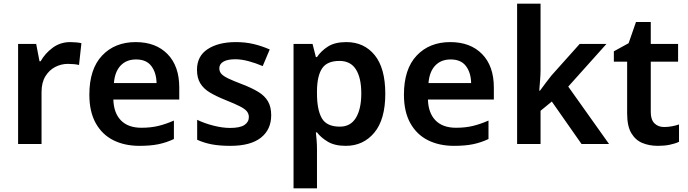

<svg xmlns="http://www.w3.org/2000/svg" viewBox="-20 -780 3724 1040"><path d="M360 -552Q375 -552 392 -550.5Q409 -549 421 -546L408 -428Q396 -431 380.5 -432.5Q365 -434 347 -434Q312 -434 279.5 -417.5Q247 -401 226 -367Q205 -333 205 -281V0H78V-542H176L194 -448H200Q224 -491 265.5 -521.5Q307 -552 360 -552Z M715 -552Q824 -552 887.5 -487Q951 -422 951 -306V-241H594Q596 -168 635 -128Q674 -88 746 -88Q797 -88 838 -98Q879 -108 922 -127V-27Q882 -8 839 1Q796 10 735 10Q655 10 594 -20.5Q533 -51 498.5 -113Q464 -175 464 -267Q464 -406 533 -479Q602 -552 715 -552ZM717 -458Q665 -458 633.5 -425Q602 -392 597 -330H828Q827 -386 800 -422Q773 -458 717 -458Z M1449 -156Q1449 -78 1393 -34Q1337 10 1228 10Q1170 10 1127.5 2Q1085 -6 1048 -23V-131Q1087 -112 1136 -99.5Q1185 -87 1226 -87Q1280 -87 1304 -103Q1328 -119 1328 -146Q1328 -163 1317.5 -176.5Q1307 -190 1279.5 -204Q1252 -218 1202 -238Q1152 -258 1117.5 -278.5Q1083 -299 1065 -328.5Q1047 -358 1047 -402Q1047 -476 1105 -514Q1163 -552 1258 -552Q1309 -552 1353.5 -541.5Q1398 -531 1441 -512L1403 -422Q1366 -438 1327 -448.5Q1288 -459 1255 -459Q1212 -459 1190 -446Q1168 -433 1168 -410Q1168 -392 1179.5 -379.5Q1191 -367 1218.5 -354Q1246 -341 1296 -322Q1345 -303 1379.5 -282Q1414 -261 1431.5 -231Q1449 -201 1449 -156Z M1856 -552Q1952 -552 2009.5 -481.5Q2067 -411 2067 -272Q2067 -133 2007.5 -61.5Q1948 10 1853 10Q1793 10 1755.5 -12.5Q1718 -35 1697 -63H1691Q1693 -45 1695 -20.5Q1697 4 1697 27V240H1570V-542H1673L1691 -471H1697Q1719 -504 1756.5 -528Q1794 -552 1856 -552ZM1819 -450Q1752 -450 1725 -410Q1698 -370 1697 -289V-273Q1697 -186 1723 -140Q1749 -94 1821 -94Q1879 -94 1908 -142Q1937 -190 1937 -274Q1937 -358 1908 -404Q1879 -450 1819 -450Z M2419 -552Q2528 -552 2591.5 -487Q2655 -422 2655 -306V-241H2298Q2300 -168 2339 -128Q2378 -88 2450 -88Q2501 -88 2542 -98Q2583 -108 2626 -127V-27Q2586 -8 2543 1Q2500 10 2439 10Q2359 10 2298 -20.5Q2237 -51 2202.5 -113Q2168 -175 2168 -267Q2168 -406 2237 -479Q2306 -552 2419 -552ZM2421 -458Q2369 -458 2337.5 -425Q2306 -392 2301 -330H2532Q2531 -386 2504 -422Q2477 -458 2421 -458Z M2908 -400Q2908 -378 2905.5 -346Q2903 -314 2901 -289H2905Q2915 -303 2934.5 -329Q2954 -355 2967 -371L3120 -542H3265L3058 -311L3279 0H3130L2969 -230L2908 -180V0H2781V-760H2908Z M3577 -92Q3599 -92 3620 -96Q3641 -100 3658 -106V-12Q3637 -2 3608 4Q3579 10 3544 10Q3497 10 3459.5 -5.5Q3422 -21 3399.5 -59Q3377 -97 3377 -166V-446H3305V-502L3385 -546L3425 -661H3505V-542H3653V-446H3505V-172Q3505 -132 3525 -112Q3545 -92 3577 -92Z"/></svg>

Font: Noto Sans Lao Looped SemiBold
Style: Regular
Weight: 600
Designer: Mark Frömberg, Ben Mitchell
Foundry: The Fontpad Ltd
Version: Version 1.002; ttfautohint (v1.8.4.7-5d5b)